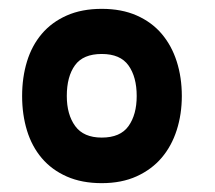

<svg xmlns="http://www.w3.org/2000/svg" viewBox="-20 -839 486 434"><path d="M391 -622Q391 -581 379.5 -545Q368 -509 345.5 -482.5Q323 -456 289 -440.5Q255 -425 210 -425Q165 -425 131 -440Q97 -455 74.5 -481.5Q52 -508 41 -544Q30 -580 30 -622Q30 -664 41 -700Q52 -736 74.5 -762.5Q97 -789 131 -804Q165 -819 210 -819Q255 -819 289 -804Q323 -789 345.5 -762.5Q368 -736 379.5 -700Q391 -664 391 -622ZM289 -622Q289 -665 270.5 -691Q252 -717 210 -717Q168 -717 149.5 -691.5Q131 -666 131 -622Q131 -580 150 -554Q169 -528 210 -528Q252 -528 270.5 -554Q289 -580 289 -622Z"/></svg>

Font: TypoPRO Sinkin Sans
Style: 700 Bold
Weight: 700
Designer: Keith Bates
Foundry: K-Type
Version: Sinkin Sans (version 1.0)  by Keith Bates   •   © 2014   www